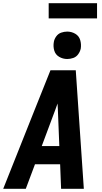

<svg xmlns="http://www.w3.org/2000/svg" viewBox="-38 -1171 634 1191"><path d="M-18 0H122L179 -152H335L341 0H482L432 -735H275L177 -490ZM221 -265 305 -490Q313 -511 319 -529Q320 -511 321 -490L330 -265ZM379 -805Q398 -805 416.5 -811.5Q435 -818 447 -834.5Q459 -851 463 -870Q467 -897 459.5 -922.5Q452 -948 429 -961.5Q406 -975 379 -975Q360 -975 341.5 -968.5Q323 -962 311 -945.5Q299 -929 296 -911Q291 -883 298.5 -857.5Q306 -832 329 -818.5Q352 -805 379 -805ZM264 -1057H564V-1151H264Z"/></svg>

Font: Iosevka Sparkle Extrabold
Style: Italic
Weight: 800
Italic angle: -9°
Designer: Belleve Invis
Foundry: Belleve Invis
Version: Version 4.5.0; ttfautohint (v1.8.3)